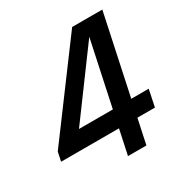

<svg xmlns="http://www.w3.org/2000/svg" viewBox="-191 -819 912 948"><g transform="rotate(-30 265.0 -345.0)"><path d="M-20 -193 349 -690H460L94 -193ZM-31 -141 -20 -193 29 -237H524L504 -141ZM269 0 416 -690H521L374 0Z"/></g></svg>

Font: Radio Canada Big
Style: Italic
Weight: 400
Italic angle: -12°
Designer: Étienne Aubert Bonn
Foundry: Coppers and Brasses
Version: Version 1.001